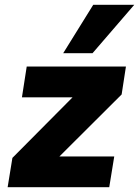

<svg xmlns="http://www.w3.org/2000/svg" viewBox="-20 -785 583 805"><path d="M12 0 32 -123 322 -415 303 -377H72L92 -506H508L490 -389L194 -94L213 -129H459L438 0ZM245 -562 371 -765H543L368 -562Z"/></svg>

Font: Nunito Sans 7pt SemiCondensed Black
Style: Italic
Weight: 900
Width: 4
Italic angle: -9°
Designer: Vernon Adams
Foundry: Vernon Adams
Version: Version 3.101;gftools[0.9.27]